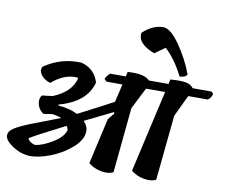

<svg xmlns="http://www.w3.org/2000/svg" viewBox="-106 -1096 1438 1218"><g transform="rotate(10 613.0 -486.5)"><path d="M311 -292Q300 -299 253 -307Q226 -302 196 -298Q164 -319 156 -355Q148 -391 167 -412Q192 -414 234 -420Q350 -467 373 -556L369 -563Q283 -569 204 -499Q163 -512 143.5 -539.5Q124 -567 138 -592Q248 -667 378 -660Q463 -638 490 -552Q456 -421 279 -373L281 -367Q355 -361 405 -335Q569 -419 630 -453L657 -569H555L539 -584Q551 -610 569 -623H669L676 -653Q783 -661 818 -623H944L951 -653Q1017 -658 1050 -652Q1083 -646 1100 -623H1222L1234 -610Q1227 -582 1207 -569H1081L1015 -431L973 -11Q943 5 895 -3.5Q847 -12 812 -41L932 -569H809L739 -431L698 -11Q668 5 620 -3.5Q572 -12 537 -41L604 -337L639 -379L634 -387Q516 -328 455 -299Q483 -269 483 -238Q483 -183 424 -130.5Q365 -78 288.5 -48.5Q212 -19 152 -20Q92 -25 42 -59Q-8 -93 -8 -125Q-8 -142 6 -157Q20 -172 54 -189Q88 -206 118.5 -218Q149 -230 210 -253Q271 -276 311 -292ZM178 -95Q226 -101 289.5 -140Q353 -179 365 -224Q362 -238 354 -249Q163 -152 130 -130Q131 -119 147 -108Q163 -97 178 -95ZM850 -972Q897 -972 958 -884Q1019 -796 1053 -703Q1042 -682 1005 -682Q953 -786 887 -846L821 -799Q707 -842 719 -913Q782 -972 850 -972Z"/></g></svg>

Font: Tillana SemiBold
Style: Regular
Weight: 600
Designer: Lipi Raval (Devanagari, Latin), Jonny Pinhorn (Latin)
Foundry: Indian Type Foundry
Version: Version 2.003;PS 1.0;hotconv 1.0.79;makeotf.lib2.5.61930; tt